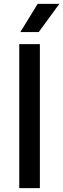

<svg xmlns="http://www.w3.org/2000/svg" viewBox="-20 -967 325 987"><path d="M79 0V-740H185V0ZM84.5 -802 173.5 -947H285L179 -802Z"/></svg>

Font: Encode Sans SC Condensed Thin Medium
Style: Regular
Weight: 500
Version: Version 3.002